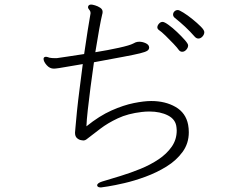

<svg xmlns="http://www.w3.org/2000/svg" viewBox="-20 -783 1040 842"><path d="M634 -574V-576Q633 -587 619 -593.5Q605 -600 591 -600Q581 -600 574 -597Q567 -594 564 -592Q549 -584 501.5 -573.5Q454 -563 398 -554Q407 -610 415 -654.5Q423 -699 428 -719Q429 -722 429.5 -725Q430 -728 430 -731Q430 -742 419.5 -749Q409 -756 397 -759.5Q385 -763 380 -763Q370 -763 367 -756Q367 -755 366.5 -754.5Q366 -754 366 -752Q366 -746 371.5 -740Q377 -734 377 -726V-724Q372 -696 364.5 -649Q357 -602 349 -546Q307 -539 273.5 -534.5Q240 -530 229 -528H220Q214 -528 208 -528.5Q202 -529 197 -530Q194 -531 189.5 -532.5Q185 -534 180 -534Q178 -534 174 -532Q171 -529 171 -525Q171 -513 184.5 -497.5Q198 -482 216 -482Q220 -482 224 -482.5Q228 -483 239.5 -484.5Q251 -486 275 -490.5Q299 -495 343 -502Q336 -447 329 -393Q322 -339 317.5 -295Q313 -251 311 -225Q311 -220 310 -213.5Q309 -207 309 -201Q309 -185 317.5 -177.5Q326 -170 335 -168.5Q344 -167 345 -167Q354 -167 362 -174Q388 -194 420 -218.5Q452 -243 496.5 -264Q541 -285 602 -292Q610 -293 618.5 -293.5Q627 -294 635 -294Q683 -294 717 -276.5Q751 -259 754 -224Q754 -221 754.5 -218Q755 -215 755 -211Q755 -171 733 -139.5Q711 -108 675 -84Q639 -60 596 -42.5Q553 -25 509 -11.5Q465 2 428 13Q406 20 406 30Q406 31 406.5 31.5Q407 32 407 33Q410 39 423 39Q425 39 453.5 34.5Q482 30 525.5 20Q569 10 618 -8Q667 -26 710 -52.5Q753 -79 780.5 -116.5Q808 -154 808 -203Q808 -220 805 -236Q795 -288 750 -314Q705 -340 643 -340Q612 -340 567 -331Q522 -322 469 -298.5Q416 -275 359 -229Q360 -256 365 -301Q370 -346 377 -400.5Q384 -455 392 -510Q473 -525 521 -534Q569 -543 593.5 -549Q618 -555 626 -560.5Q634 -566 634 -574ZM850 -614Q860 -614 868 -623Q876 -632 876 -642Q876 -651 860.5 -666.5Q845 -682 824 -699Q803 -716 784.5 -727.5Q766 -739 760 -739Q751 -739 745 -733Q739 -727 739 -719Q739 -712 745 -706Q770 -686 791.5 -666Q813 -646 835 -621Q842 -614 850 -614ZM779 -556Q789 -556 797 -565Q805 -574 805 -584Q805 -591 790.5 -607.5Q776 -624 756.5 -642.5Q737 -661 719 -674Q701 -687 693 -687Q684 -687 677 -679Q670 -671 670 -663Q670 -657 676 -652Q688 -644 706 -626.5Q724 -609 741 -591Q758 -573 764 -564Q770 -556 779 -556Z"/></svg>

Font: Klee One
Style: Regular
Weight: 400
Designer: Fontworks Inc.
Foundry: Fontworks Inc.
Version: Version 1.100